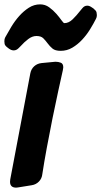

<svg xmlns="http://www.w3.org/2000/svg" viewBox="-81 -859 464 880"><path d="M4 -638Q-6 -628 -18 -628Q-29 -628 -40 -636L-49 -643Q-59 -651 -60 -659Q-61 -667 -61 -670Q-61 -681 -57 -688Q-45 -710 -29 -736.5Q-13 -763 7 -785.5Q27 -808 51 -823.5Q75 -839 103 -839Q126 -839 144.5 -825.5Q163 -812 177 -796Q191 -780 200.5 -766.5Q210 -753 214 -753Q234 -753 252 -770.5Q270 -788 287 -810L297 -822Q306 -833 319 -833Q329 -833 340 -825L349 -819V-818Q360 -810 361.5 -802Q363 -794 363 -790Q363 -780 359 -773Q348 -751 332 -725Q316 -699 295.5 -677Q275 -655 250.5 -640.5Q226 -626 197 -626Q172 -626 159.5 -636.5Q147 -647 137.5 -660Q128 -673 117.5 -683.5Q107 -694 86 -694Q67 -694 48.5 -680Q30 -666 14 -648ZM173 -576Q187 -576 198 -571.5Q209 -567 209 -550Q209 -547 207 -537Q199 -501 186 -442Q173 -383 159.5 -316Q146 -249 133.5 -181.5Q121 -114 113 -61Q111 -41 97.5 -27Q84 -13 64 -10L2 0Q-1 1 -7 1Q-35 1 -35 -26Q-35 -33 -34 -37L58 -523Q62 -543 76 -555.5Q90 -568 110 -570Z"/></svg>

Font: Bangerz 2
Style: Regular
Weight: 400
Designer: vernon adams
Foundry: Vernon Adams
Version: Version 2.10;December 28, 2023;FontCreator 13.0.0.2683 64-bi